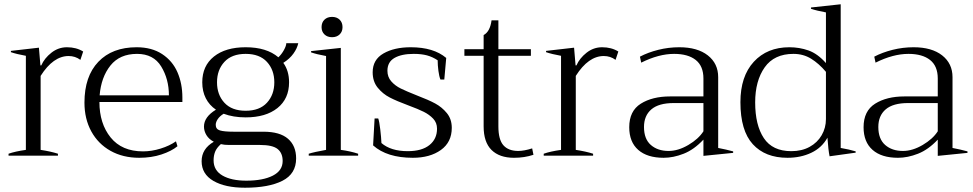

<svg xmlns="http://www.w3.org/2000/svg" viewBox="-20 -728 4549 898"><path d="M20 -9Q51 -20 101 -27V-467Q57 -475 31 -484V-490L162 -505L169 -422H173Q188 -456 220.5 -481.5Q253 -507 293 -507Q337 -507 369 -487L356 -448Q332 -466 301 -466Q229 -466 170 -373V-27Q217 -20 251 -9V0H20Z M833 -251H445Q445 -150 497.5 -85Q550 -20 649 -20Q689 -20 731 -33Q773 -46 803 -67L810 -44Q782 -21 735 -5.5Q688 10 631 10Q555 10 497 -22.5Q439 -55 407 -113.5Q375 -172 375 -248Q375 -371 440 -439Q505 -507 619 -507Q690 -507 738.5 -475Q787 -443 810 -390Q833 -337 833 -272ZM770 -282Q770 -358 734 -417Q698 -476 621 -476Q540 -476 496.5 -421.5Q453 -367 446 -282Z M1365 13Q1365 85 1301 117.5Q1237 150 1126 150Q1033 150 978 118Q923 86 923 26Q923 -32 980 -65Q957 -77 945.5 -96Q934 -115 934 -136Q934 -181 990 -215Q959 -236 942.5 -268.5Q926 -301 926 -343Q926 -420 980.5 -463.5Q1035 -507 1129 -507Q1227 -507 1282 -460Q1297 -474 1308 -494Q1319 -514 1319 -526H1375Q1370 -502 1352.5 -477.5Q1335 -453 1305 -434Q1332 -397 1332 -343Q1332 -266 1277.5 -222.5Q1223 -179 1129 -179Q1071 -179 1026 -196Q1008 -185 998.5 -171Q989 -157 989 -144Q989 -124 1008.5 -118Q1028 -112 1073 -112H1212Q1289 -112 1327 -79Q1365 -46 1365 13ZM995 -343Q995 -285 1029.5 -247.5Q1064 -210 1129 -210Q1194 -210 1228.5 -247.5Q1263 -285 1263 -343Q1263 -401 1228.5 -438.5Q1194 -476 1129 -476Q1064 -476 1029.5 -438.5Q995 -401 995 -343ZM1302 25Q1302 -12 1278.5 -31Q1255 -50 1196 -50H1051Q1028 -50 1013 -54Q993 -36 986 -18Q979 0 979 22Q979 69 1020.5 93Q1062 117 1132 117Q1210 117 1256 93.5Q1302 70 1302 25Z M1484 -601Q1484 -623 1497.5 -636Q1511 -649 1533 -649Q1555 -649 1568.5 -636Q1582 -623 1582 -601Q1582 -580 1568.5 -567Q1555 -554 1533 -554Q1511 -554 1497.5 -567Q1484 -580 1484 -601ZM1424 -9Q1449 -17 1505 -27V-466Q1461 -474 1435 -483V-489L1574 -504V-27Q1619 -21 1655 -9V0H1424Z M1725 -48 1732 -174H1749Q1754 -161 1758.5 -123Q1763 -85 1764 -59Q1808 -21 1887 -21Q1953 -21 1988.5 -49.5Q2024 -78 2024 -126Q2024 -154 2006 -173Q1988 -192 1962 -205Q1936 -218 1890 -235Q1836 -255 1803 -272Q1770 -289 1746.5 -318Q1723 -347 1723 -390Q1723 -449 1773.5 -478Q1824 -507 1901 -507Q2008 -507 2067 -457L2058 -356H2040Q2034 -370 2030.5 -396.5Q2027 -423 2027 -446Q2003 -462 1977 -469Q1951 -476 1915 -476Q1858 -476 1825 -457Q1792 -438 1792 -397Q1792 -368 1810 -347.5Q1828 -327 1854.5 -314Q1881 -301 1929 -282Q1984 -261 2015.5 -244Q2047 -227 2070 -199Q2093 -171 2093 -130Q2093 -63 2042 -26.5Q1991 10 1911 10Q1790 10 1725 -48Z M2475 -4Q2433 10 2384 10Q2316 10 2279 -26.5Q2242 -63 2242 -137V-467H2152V-498H2242V-564Q2272 -580 2279 -633H2311V-498H2463V-467H2311V-137Q2311 -75 2334.5 -48.5Q2358 -22 2404 -22Q2431 -22 2469 -34Z M2523 -9Q2554 -20 2604 -27V-467Q2560 -475 2534 -484V-490L2665 -505L2672 -422H2676Q2691 -456 2723.5 -481.5Q2756 -507 2796 -507Q2840 -507 2872 -487L2859 -448Q2835 -466 2804 -466Q2732 -466 2673 -373V-27Q2720 -20 2754 -9V0H2523Z M2923 -133Q2923 -209 2977 -243Q3031 -277 3114 -277H3270V-361Q3270 -419 3234 -447.5Q3198 -476 3133 -476Q3061 -476 2979 -435L2973 -463Q3011 -483 3059 -495Q3107 -507 3157 -507Q3242 -507 3290.5 -469Q3339 -431 3339 -367V-36Q3376 -29 3409 -20V-13L3270 1V-75Q3226 -28 3177.5 -9Q3129 10 3084 10Q3007 10 2965 -27Q2923 -64 2923 -133ZM3270 -114V-246H3131Q3061 -246 3026.5 -216.5Q2992 -187 2992 -134Q2992 -78 3024 -50Q3056 -22 3107 -22Q3152 -22 3199.5 -50Q3247 -78 3270 -114Z M3443 -250Q3443 -371 3505.5 -439Q3568 -507 3672 -507Q3719 -507 3761.5 -492Q3804 -477 3843 -433V-670Q3799 -678 3773 -687V-693L3912 -708V-36Q3953 -29 3982 -20V-14L3860 3Q3854 -26 3850 -84Q3824 -37 3774.5 -13.5Q3725 10 3663 10Q3559 10 3501 -53.5Q3443 -117 3443 -250ZM3843 -171V-392Q3810 -431 3773.5 -453.5Q3737 -476 3691 -476Q3601 -476 3556.5 -413Q3512 -350 3512 -249Q3512 -143 3552.5 -82Q3593 -21 3681 -21Q3730 -21 3766.5 -41Q3803 -61 3823 -95.5Q3843 -130 3843 -171Z M4019 -133Q4019 -209 4073 -243Q4127 -277 4210 -277H4366V-361Q4366 -419 4330 -447.5Q4294 -476 4229 -476Q4157 -476 4075 -435L4069 -463Q4107 -483 4155 -495Q4203 -507 4253 -507Q4338 -507 4386.5 -469Q4435 -431 4435 -367V-36Q4472 -29 4505 -20V-13L4366 1V-75Q4322 -28 4273.5 -9Q4225 10 4180 10Q4103 10 4061 -27Q4019 -64 4019 -133ZM4366 -114V-246H4227Q4157 -246 4122.5 -216.5Q4088 -187 4088 -134Q4088 -78 4120 -50Q4152 -22 4203 -22Q4248 -22 4295.5 -50Q4343 -78 4366 -114Z"/></svg>

Font: Trirong Light
Style: Regular
Weight: 300
Designer: Katatrad Team
Foundry: CadsonDemak
Version: Version 1.001